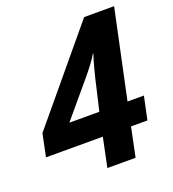

<svg xmlns="http://www.w3.org/2000/svg" viewBox="-143 -814 825 915"><g transform="rotate(-20 269.5 -357.0)"><path d="M502 -147.9H418.9L388.2 0H245.1L275.9 -147.9H-12.2L11.2 -262.2L387.2 -713.9H539.1L443.8 -265.1H526.9ZM300.8 -265.1 329.1 -386.2Q335 -414.6 348.6 -466.3Q362.3 -518.1 369.1 -535.2H366.2Q349.1 -504.4 301.8 -446.8L148.9 -265.1Z"/></g></svg>

Font: CAA NEO Sans
Style: Bold Italic
Weight: 700
Italic angle: -12°
Version: Version 1.10